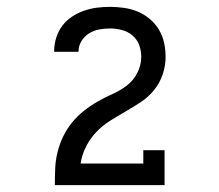

<svg xmlns="http://www.w3.org/2000/svg" viewBox="-20 -863 640 560"><path d="M140 -323V-324Q140 -348 141 -372Q142 -396 148 -420Q154 -444 164.5 -465.5Q175 -487 190.5 -506Q206 -525 225 -540Q244 -555 265 -567Q286 -579 308.5 -589Q331 -599 350 -613.5Q369 -628 380.5 -650.5Q392 -673 392 -697Q392 -715 386 -731.5Q380 -748 366.5 -759.5Q353 -771 335.5 -775.5Q318 -780 301 -780Q285 -780 269 -777Q253 -774 239.5 -765.5Q226 -757 217.5 -743Q209 -729 209 -713V-712H138V-715Q138 -734 144 -753Q150 -772 161.5 -787.5Q173 -803 189.5 -814Q206 -825 224.5 -831.5Q243 -838 262 -840.5Q281 -843 301 -843Q321 -843 342 -840Q363 -837 382 -829Q401 -821 417 -807.5Q433 -794 443.5 -776.5Q454 -759 458.5 -738.5Q463 -718 463 -697Q463 -671 454.5 -646Q446 -621 429.5 -600.5Q413 -580 391 -565.5Q369 -551 346.5 -538Q324 -525 301.5 -511Q279 -497 261 -478Q243 -459 231 -435.5Q219 -412 215 -386H398V-425H460V-323Z"/></svg>

Font: Iosevka HT Extended
Style: Regular
Weight: 400
Width: 7
Monospace: yes
Designer: Belleve Invis
Foundry: Belleve Invis
Version: Version 32.3.0; ttfautohint (v1.8.4)